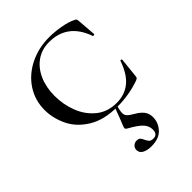

<svg xmlns="http://www.w3.org/2000/svg" viewBox="-217 -587 969 969"><g transform="rotate(-45 268.0 -102.5)"><path d="M462 -451Q469 -448 471 -445Q473 -442 474 -434L482 -331Q482 -328 476.5 -327Q471 -326 470 -330Q423 -463 292 -463Q241 -463 202 -436Q163 -409 141.5 -360.5Q120 -312 120 -251Q120 -189 142 -132.5Q164 -76 208.5 -40Q253 -4 317 -4Q375 -4 415.5 -37Q456 -70 480 -140Q481 -144 486 -143Q491 -142 491 -139L480 -33Q479 -25 477 -22Q475 -19 466 -15Q389 12 306 12Q211 12 149.5 -26Q88 -64 61 -121Q34 -178 34 -236Q34 -305 70 -360.5Q106 -416 169.5 -448Q233 -480 310 -480Q348 -480 391.5 -472.5Q435 -465 462 -451ZM300 51Q300 66 309 75.5Q318 85 342 99Q367 113 381.5 131Q396 149 396 176Q396 215 368.5 245Q341 275 287 275Q256 275 237.5 264.5Q219 254 219 234Q219 220 229 210.5Q239 201 253 201Q267 201 273 207Q279 213 285 227Q291 240 298 247Q305 254 321 254Q351 254 351 220Q351 194 332.5 173.5Q314 153 267 127Q254 120 254 114Q254 110 259 97Q274 61 288 22L296 1L310 2Q300 33 300 51Z"/></g></svg>

Font: Cormorant SC Medium
Style: Regular
Weight: 500
Designer: Christian Thalmann (Catharsis Fonts)
Foundry: Catharsis Fonts
Version: Version 4.000